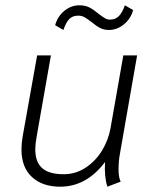

<svg xmlns="http://www.w3.org/2000/svg" viewBox="-20 -694 570 724"><path d="M61 -130Q61 -154 65 -177L120 -485H172L118 -178Q113 -150 113 -131Q113 -83 139 -60Q165 -37 220 -37Q265 -37 302.5 -61.5Q340 -86 364.5 -126Q389 -166 397 -212L445 -485H497L432 -113Q427 -86 427 -56Q427 -25 435 -9L385 10Q373 -25 376 -83Q306 10 207 10Q140 10 100.5 -26.5Q61 -63 61 -130ZM188 -599Q197 -632 222.5 -653Q248 -674 279 -674Q302 -674 318 -665.5Q334 -657 353 -641Q369 -629 377 -624.5Q385 -620 395 -620Q415 -620 428 -633Q441 -646 451 -674L482 -656Q473 -623 447 -602Q421 -581 391 -581Q372 -581 357.5 -588.5Q343 -596 325 -611Q308 -624 298 -629.5Q288 -635 275 -635Q254 -635 241.5 -622.5Q229 -610 219 -581Z"/></svg>

Font: Niramit ExtraLight
Style: Italic
Weight: 200
Italic angle: -10°
Designer: Katatrad Aksorn Co.,Ltd.
Foundry: Cadson Demak Co.,Ltd.
Version: Version 1.000; ttfautohint (v1.6)